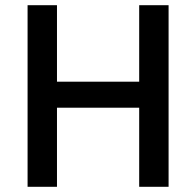

<svg xmlns="http://www.w3.org/2000/svg" viewBox="-20 -718 754 738"><path d="M515 0H628V-698H515V-404H199V-698H86V0H199V-304H515Z"/></svg>

Font: IBM Plex Thai Looped Medium
Style: Regular
Weight: 500
Designer: Mike Abbink, Paul van der Laan, Pieter van Rosmalen, Ben Mitchell, Mark Frömberg
Foundry: Bold Monday
Version: Version 1.0